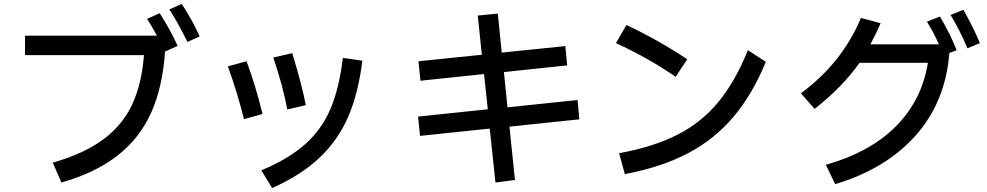

<svg xmlns="http://www.w3.org/2000/svg" viewBox="-20 -888 5010 975"><path d="M903 -868Q956 -787 994 -703L932 -675Q879 -781 840 -840ZM791 -821Q847 -733 882 -655L818 -626Q806 -446 748 -316.5Q690 -187 578 -99Q466 -11 292 39L248 -62Q405 -107 503 -179Q601 -251 650.5 -356Q700 -461 711 -608H107V-707H777Q752 -753 727 -792Z M1439 -332Q1418 -446 1368 -596L1464 -618Q1513 -458 1533 -354ZM1307 -23Q1446 -81 1530 -156Q1614 -231 1658.5 -336Q1703 -441 1721 -594L1820 -580Q1800 -416 1749 -297Q1698 -178 1604 -88.5Q1510 1 1362 67ZM1219 -283Q1185 -420 1137 -551L1232 -577Q1281 -444 1313 -309Z M2913 -380 2922 -282 2567 -245 2595 26 2496 39 2467 -235 2113 -198 2103 -296 2457 -333 2438 -512 2115 -478 2105 -577 2427 -610 2406 -809 2508 -819 2528 -621 2851 -654 2860 -556 2539 -522 2557 -343Z M3411 -498Q3272 -594 3108 -669L3161 -761Q3321 -686 3470 -587ZM3124 -110Q3299 -142 3420.5 -204Q3542 -266 3627.5 -369.5Q3713 -473 3778 -633L3869 -574Q3801 -409 3705.5 -295.5Q3610 -182 3475 -110.5Q3340 -39 3153 -4Z M4872 -838Q4921 -754 4956 -669L4893 -643Q4852 -739 4807 -812ZM4753 -804Q4807 -713 4838 -633L4801 -619Q4781 -369 4629 -199Q4477 -29 4221 47L4174 -51Q4399 -115 4530 -247Q4661 -379 4692 -569H4345Q4299 -505 4244.5 -449Q4190 -393 4117 -335L4047 -414Q4256 -568 4352 -797L4452 -770Q4427 -713 4400 -663H4748Q4720 -726 4687 -778Z"/></svg>

Font: IBM Plex Sans JP Medium
Style: Regular
Weight: 500
Designer: Mike Abbink; Paul van der Laan; Pieter van Rosmalen; Wujin Sim; Yejin Wi; Jinhee Kim; Boomi Park; Yona Kim; Kichan Ma
Foundry: Sandoll Inc.
Version: Version 1.001